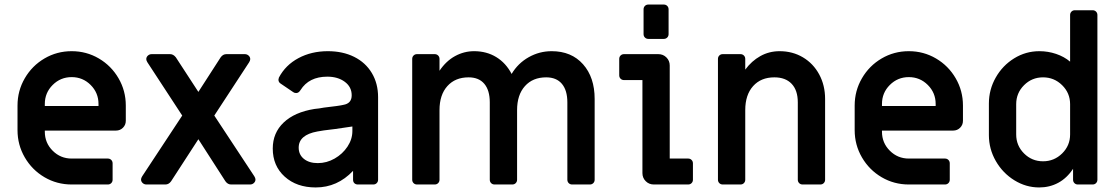

<svg xmlns="http://www.w3.org/2000/svg" viewBox="-20 -811 4925 844"><path d="M57 -239V-347Q57 -412 89 -467Q121 -522 175.5 -554Q230 -586 295 -586Q360 -586 414.5 -554Q469 -522 501 -467Q533 -412 533 -347V-280Q533 -262 520.5 -249.5Q508 -237 490 -237H177V-232Q177 -183 211.5 -148.5Q246 -114 295 -114H454Q463 -114 469 -108Q475 -102 475 -93V-21Q475 -12 469 -6Q463 0 454 0H295Q230 0 175.5 -32Q121 -64 89 -119Q57 -174 57 -239ZM413 -345V-354Q413 -403 378.5 -437.5Q344 -472 295 -472Q246 -472 211.5 -437.5Q177 -403 177 -354V-345Z M600 -22Q600 -28 605 -36L781 -303L628 -537Q623 -545 623 -551Q623 -560 630 -566.5Q637 -573 647 -573H728Q742 -573 753 -559L852 -407L950 -559Q960 -573 975 -573H1056Q1066 -573 1073 -566.5Q1080 -560 1080 -551Q1080 -545 1075 -537L922 -303L1098 -36Q1103 -28 1103 -22Q1103 -13 1096 -6.5Q1089 0 1079 0H996Q981 0 971 -14L852 -199L732 -14Q722 0 707 0H624Q614 0 607 -6.5Q600 -13 600 -22Z M1179 -158Q1179 -227 1227 -272.5Q1275 -318 1362 -332Q1384 -334 1404 -338Q1474 -346 1489 -350Q1526 -356 1526 -392Q1526 -429 1495.5 -451.5Q1465 -474 1419 -474Q1338 -474 1301 -415Q1293 -402 1282 -402Q1274 -402 1269 -406L1213 -444Q1204 -450 1204 -461Q1204 -464 1206 -470Q1235 -525 1292 -555.5Q1349 -586 1421 -586Q1487 -586 1537 -561Q1587 -536 1614.5 -490Q1642 -444 1642 -384V-21Q1642 -12 1636 -6Q1630 0 1621 0H1553Q1544 0 1538 -5.5Q1532 -11 1532 -21V-60Q1463 13 1368 13Q1284 13 1231.5 -34.5Q1179 -82 1179 -158ZM1529 -235V-255L1454 -244Q1393 -237 1375 -233Q1293 -218 1293 -162Q1293 -131 1316 -112.5Q1339 -94 1377 -94Q1416 -94 1451 -114Q1486 -134 1507.5 -166.5Q1529 -199 1529 -235Z M1792 -21V-552Q1792 -561 1798 -567Q1804 -573 1813 -573H1891Q1900 -573 1906 -567Q1912 -561 1912 -552V-500Q1941 -543 1980.5 -564.5Q2020 -586 2064 -586Q2119 -586 2161.5 -560Q2204 -534 2229 -486Q2257 -533 2304 -559.5Q2351 -586 2405 -586Q2492 -586 2543 -528.5Q2594 -471 2594 -376V-21Q2594 -12 2588 -6Q2582 0 2573 0H2495Q2486 0 2480 -6Q2474 -12 2474 -21V-361Q2474 -414 2450 -442.5Q2426 -471 2381 -471Q2322 -471 2287.5 -432.5Q2253 -394 2253 -327V-21Q2253 -12 2247 -6Q2241 0 2232 0H2154Q2145 0 2139 -6Q2133 -12 2133 -21V-361Q2133 -414 2109 -442.5Q2085 -471 2040 -471Q1981 -471 1946.5 -432.5Q1912 -394 1912 -327V-21Q1912 -12 1906 -6Q1900 0 1891 0H1813Q1804 0 1798 -6Q1792 -12 1792 -21Z M2809 -661V-770Q2809 -779 2815 -785Q2821 -791 2830 -791H2898Q2907 -791 2913 -785Q2919 -779 2919 -770V-661Q2919 -652 2913 -646Q2907 -640 2898 -640H2830Q2821 -640 2815 -646Q2809 -652 2809 -661ZM2804 -50V-459H2723Q2714 -459 2708 -465Q2702 -471 2702 -480V-552Q2702 -561 2708 -567Q2714 -573 2723 -573H2874Q2895 -573 2909.5 -558.5Q2924 -544 2924 -523V-114H3005Q3014 -114 3020 -108Q3026 -102 3026 -93V-21Q3026 -12 3020 -6Q3014 0 3005 0H2854Q2833 0 2818.5 -14.5Q2804 -29 2804 -50Z M3136 -21V-552Q3136 -561 3142 -567Q3148 -573 3157 -573H3235Q3244 -573 3250 -567Q3256 -561 3256 -552V-505Q3284 -543 3322.5 -564.5Q3361 -586 3407 -586Q3464 -586 3509.5 -559Q3555 -532 3581 -484Q3607 -436 3607 -376V-21Q3607 -12 3601 -6Q3595 0 3586 0H3508Q3499 0 3493 -6Q3487 -12 3487 -21V-361Q3487 -414 3460 -442.5Q3433 -471 3384 -471Q3325 -471 3290.5 -432.5Q3256 -394 3256 -327V-21Q3256 -12 3250 -6Q3244 0 3235 0H3157Q3148 0 3142 -6Q3136 -12 3136 -21Z M3737 -239V-347Q3737 -412 3769 -467Q3801 -522 3855.5 -554Q3910 -586 3975 -586Q4040 -586 4094.5 -554Q4149 -522 4181 -467Q4213 -412 4213 -347V-280Q4213 -262 4200.5 -249.5Q4188 -237 4170 -237H3857V-232Q3857 -183 3891.5 -148.5Q3926 -114 3975 -114H4134Q4143 -114 4149 -108Q4155 -102 4155 -93V-21Q4155 -12 4149 -6Q4143 0 4134 0H3975Q3910 0 3855.5 -32Q3801 -64 3769 -119Q3737 -174 3737 -239ZM4093 -345V-354Q4093 -403 4058.5 -437.5Q4024 -472 3975 -472Q3926 -472 3891.5 -437.5Q3857 -403 3857 -354V-345Z M4327 -217V-356Q4327 -417 4357 -470Q4387 -523 4438 -554.5Q4489 -586 4549 -586Q4587 -586 4622.5 -574Q4658 -562 4684 -540V-745Q4684 -754 4690 -760Q4696 -766 4705 -766H4783Q4792 -766 4798 -760Q4804 -754 4804 -745V-21Q4804 -12 4798 -6Q4792 0 4783 0H4718Q4709 0 4703 -6Q4697 -12 4697 -21V-69Q4670 -28 4632 -7.5Q4594 13 4548 13Q4490 13 4439 -18.5Q4388 -50 4357.5 -103Q4327 -156 4327 -217ZM4684 -220V-353Q4684 -402 4649 -436.5Q4614 -471 4565 -471Q4516 -471 4481.5 -436.5Q4447 -402 4447 -353V-220Q4447 -171 4481.5 -136.5Q4516 -102 4565 -102Q4614 -102 4649 -136.5Q4684 -171 4684 -220Z"/></svg>

Font: Miriam Libre
Style: Bold
Weight: 700
Designer: Michal Sahar
Foundry: Hagilda
Version: Version 1.001